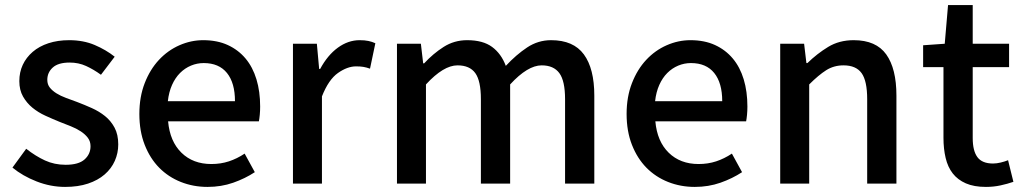

<svg xmlns="http://www.w3.org/2000/svg" viewBox="-20 -722 4021 755"><path d="M236 13Q179 13 124 -8.5Q69 -30 29 -63L83 -137Q120 -108 157 -91Q194 -74 238 -74Q289 -74 312.5 -95Q336 -116 336 -147Q336 -166 325.5 -180Q315 -194 297.5 -205.5Q280 -217 258.5 -225.5Q237 -234 214 -243Q187 -254 158.5 -267Q130 -280 107.5 -298.5Q85 -317 70.5 -342.5Q56 -368 56 -403Q56 -438 69.5 -467Q83 -496 108.5 -518Q134 -540 170.5 -552Q207 -564 252 -564Q308 -564 352.5 -545Q397 -526 431 -499L377 -428Q348 -449 318.5 -462.5Q289 -476 254 -476Q209 -476 187.5 -456.5Q166 -437 166 -408Q166 -390 176 -377.5Q186 -365 202 -355Q218 -345 239.5 -337Q261 -329 283 -321Q312 -310 341 -297Q370 -284 393 -265.5Q416 -247 430.5 -220Q445 -193 445 -154Q445 -120 431.5 -89.5Q418 -59 391.5 -36Q365 -13 326 0Q287 13 236 13Z M796 13Q740 13 691 -6.5Q642 -26 606 -62.5Q570 -99 549 -152.5Q528 -206 528 -274Q528 -341 549 -395Q570 -449 605 -486.5Q640 -524 685.5 -544Q731 -564 779 -564Q834 -564 875.5 -545Q917 -526 945.5 -492Q974 -458 988.5 -410Q1003 -362 1003 -303Q1003 -286 1001.5 -270.5Q1000 -255 998 -245H641Q648 -166 693.5 -121.5Q739 -77 811 -77Q848 -77 880 -87.5Q912 -98 942 -118L982 -45Q944 -20 897 -3.5Q850 13 796 13ZM904 -324Q904 -396 872.5 -435Q841 -474 781 -474Q755 -474 731 -464Q707 -454 688 -435Q669 -416 656.5 -388Q644 -360 640 -324Z M1132 -550H1226L1235 -451H1239Q1268 -505 1308.5 -534.5Q1349 -564 1394 -564Q1414 -564 1428.5 -561Q1443 -558 1456 -552L1435 -452Q1421 -457 1409 -459Q1397 -461 1380 -461Q1346 -461 1309 -435Q1272 -409 1246 -343V0H1132Z M1635 -550 1644 -473H1648Q1683 -511 1724.5 -537.5Q1766 -564 1817 -564Q1879 -564 1915 -537.5Q1951 -511 1969 -463Q2010 -507 2053 -535.5Q2096 -564 2147 -564Q2235 -564 2276 -508Q2317 -452 2317 -346V0H2202V-332Q2202 -404 2179.5 -434.5Q2157 -465 2110 -465Q2055 -465 1986 -390V0H1871V-332Q1871 -404 1849 -434.5Q1827 -465 1779 -465Q1724 -465 1655 -390V0H1541V-550Z M2712 13Q2656 13 2607 -6.5Q2558 -26 2522 -62.5Q2486 -99 2465 -152.5Q2444 -206 2444 -274Q2444 -341 2465 -395Q2486 -449 2521 -486.5Q2556 -524 2601.5 -544Q2647 -564 2695 -564Q2750 -564 2791.5 -545Q2833 -526 2861.5 -492Q2890 -458 2904.5 -410Q2919 -362 2919 -303Q2919 -286 2917.5 -270.5Q2916 -255 2914 -245H2557Q2564 -166 2609.5 -121.5Q2655 -77 2727 -77Q2764 -77 2796 -87.5Q2828 -98 2858 -118L2898 -45Q2860 -20 2813 -3.5Q2766 13 2712 13ZM2820 -324Q2820 -396 2788.5 -435Q2757 -474 2697 -474Q2671 -474 2647 -464Q2623 -454 2604 -435Q2585 -416 2572.5 -388Q2560 -360 2556 -324Z M3142 -550 3151 -474H3155Q3193 -511 3236.5 -537.5Q3280 -564 3337 -564Q3425 -564 3465 -508Q3505 -452 3505 -346V0H3390V-332Q3390 -404 3368 -434.5Q3346 -465 3297 -465Q3259 -465 3229 -446Q3199 -427 3162 -390V0H3048V-550Z M3610 -544 3695 -550 3708 -702H3805V-550H3948V-458H3805V-179Q3805 -129 3823.5 -104Q3842 -79 3885 -79Q3899 -79 3915.5 -83Q3932 -87 3944 -92L3965 -7Q3942 1 3914.5 7Q3887 13 3857 13Q3810 13 3778 -1Q3746 -15 3726.5 -40Q3707 -65 3698.5 -101Q3690 -137 3690 -180V-458H3610Z"/></svg>

Font: Kinto Sans Med
Style: Regular
Weight: 500
Designer: Authors: Ryoko NISHIZUKA  (kana & ideographs); Paul D. Hunt (Latin, Greek & Cyrillic); Wenlong ZHANG  (bopomofo); Sandol
Foundry: Adobe Systems Incorporated, ookami Inc.
Version: Version 0.001